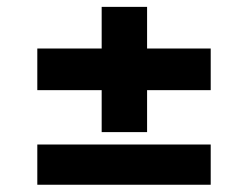

<svg xmlns="http://www.w3.org/2000/svg" viewBox="-20 -542 704 545"><path d="M578.1 -286.1H397.5V-167H268.6V-286.1H85.9V-404.3H268.6V-522.5H397.5V-404.3H578.1ZM578.1 -17.6H85.9V-131.8H578.1Z"/></svg>

Font: Wanted Sans
Style: Bold
Weight: 700
Designer: Original Design by Kil Hyung-jin and Kang Hanbin, Wanted Lab, Inc; Hangeul from Source Han Sans by Jang Soo-young and Ka
Foundry: Wanted Lab, Inc.
Version: Version 1.000